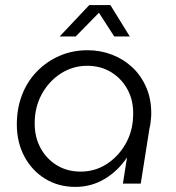

<svg xmlns="http://www.w3.org/2000/svg" viewBox="-20 -720 690 753"><path d="M276 13Q209 13 157 -19Q105 -51 75.5 -106.5Q46 -162 46 -232Q46 -295 66.5 -348Q87 -401 125 -440Q163 -479 213.5 -501Q264 -523 324 -523Q374 -523 419.5 -505.5Q465 -488 500 -455Q535 -422 555 -374Q575 -326 573 -265Q572 -252 570.5 -239.5Q569 -227 566 -215L532 0H462L478 -101H477Q442 -49 390 -18Q338 13 276 13ZM296 -47Q352 -47 397.5 -76Q443 -105 471.5 -154Q500 -203 502 -263Q505 -321 482 -365.5Q459 -410 417.5 -436Q376 -462 322 -462Q266 -462 219 -432Q172 -402 144 -351Q116 -300 116 -236Q116 -181 139.5 -138.5Q163 -96 203.5 -71.5Q244 -47 296 -47ZM214 -577 330 -700H413L489 -577H428L368 -670L277 -577Z"/></svg>

Font: MuseoModerno Thin Light
Style: Italic
Weight: 300
Italic angle: -9°
Version: Version 1.003